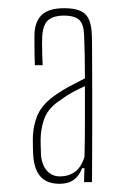

<svg xmlns="http://www.w3.org/2000/svg" viewBox="-20 -825 305 468"><path d="M125 -377Q95 -377 79.2 -394Q63.5 -411 61 -446Q60.5 -458 60.2 -464.8Q60 -471.5 60 -484Q60 -518 72.2 -545.8Q84.5 -573.5 119 -596Q131 -604.5 150 -614.8Q169 -625 187 -634Q187 -662.5 186.5 -689.2Q186 -716 185 -739Q184.5 -764.5 173.8 -775.8Q163 -787 135 -787Q112.5 -787 99 -777.2Q85.5 -767.5 83 -738Q82.5 -731.5 82.5 -718.8Q82.5 -706 83 -691.5Q83.5 -677 84 -666H65Q64.5 -675.5 64.2 -692.2Q64 -709 64 -723Q64 -737 64 -738Q64 -770.5 80.8 -787.8Q97.5 -805 137 -805Q162 -805 176.5 -798.2Q191 -791.5 197.2 -776.5Q203.5 -761.5 204 -737Q204.5 -724 204.5 -687.5Q204.5 -651 204.8 -603.8Q205 -556.5 204.8 -509.8Q204.5 -463 204.5 -427.8Q204.5 -392.5 204 -381H185Q185 -389.5 185.2 -398.2Q185.5 -407 186 -415H180Q173.5 -397 160.2 -387Q147 -377 125 -377ZM126 -395Q147 -395 162.5 -406Q178 -417 186 -443Q187 -486 187 -530Q187 -574 187 -615Q173.5 -609 158 -600.8Q142.5 -592.5 120 -576Q95.5 -558 87.2 -533.5Q79 -509 79 -484Q79 -482.5 79.2 -468.5Q79.5 -454.5 80 -446Q82.5 -421.5 95 -408.2Q107.5 -395 126 -395Z"/></svg>

Font: Big Shoulders Display Thin Thin
Style: Regular
Weight: 250
Version: Version 2.002